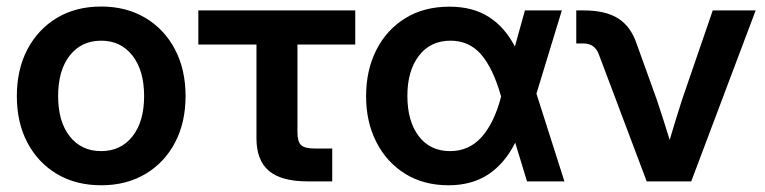

<svg xmlns="http://www.w3.org/2000/svg" viewBox="-20 -547 2307 579"><path d="M285.2 11.7Q209 11.7 151.9 -22.2Q94.7 -56.2 62.7 -116.7Q30.8 -177.2 30.8 -257.3Q30.8 -337.4 62.7 -398.2Q94.7 -459 151.9 -493.2Q209 -527.3 285.2 -527.3Q360.8 -527.3 418.2 -493.2Q475.6 -459 507.6 -398.2Q539.6 -337.4 539.6 -257.3Q539.6 -177.2 507.6 -116.7Q475.6 -56.2 418.2 -22.2Q360.8 11.7 285.2 11.7ZM285.2 -91.3Q344.2 -91.3 379.4 -135.7Q414.6 -180.2 414.6 -257.3Q414.6 -334.5 379.4 -379.4Q344.2 -424.3 285.2 -424.3Q225.6 -424.3 190.4 -379.6Q155.3 -335 155.3 -257.3Q155.3 -180.2 190.4 -135.7Q225.6 -91.3 285.2 -91.3Z M907.7 0Q828.6 0 791 -31.7Q753.4 -63.5 753.4 -129.9V-412.6H578.1V-515.6H1051.3V-412.6H877V-147.9Q877 -120.1 887.9 -109.6Q898.9 -99.1 929.2 -99.1H981.9V0Z M1332.5 11.7Q1257.8 11.7 1201.9 -22.9Q1146 -57.6 1115 -118.4Q1084 -179.2 1084 -256.8Q1084 -335.4 1115 -396.5Q1146 -457.5 1202.4 -492.2Q1258.8 -526.9 1335.4 -526.9Q1405.3 -526.9 1453.9 -496.1Q1502.4 -465.3 1532.7 -406.7L1563 -515.6H1674.3L1597.7 -264.6L1682.1 0H1569.3L1533.7 -116.7Q1502 -53.7 1452.4 -21Q1402.8 11.7 1332.5 11.7ZM1491.2 -255.9 1490.2 -259.3Q1466.3 -342.3 1430.4 -383.3Q1394.5 -424.3 1338.9 -424.3Q1277.8 -424.3 1243.2 -378.9Q1208.5 -333.5 1208.5 -257.8Q1208.5 -181.6 1242.7 -136.5Q1276.9 -91.3 1337.4 -91.3Q1394.5 -91.3 1432.6 -134Q1470.7 -176.8 1491.2 -255.9Z M1930.2 0 1785.2 -384.8Q1772.9 -416 1738.8 -416H1717.8V-515.6H1740.2Q1806.2 -515.6 1844.5 -491.2Q1882.8 -466.8 1900.4 -413.6L1960.4 -247.1Q1970.7 -216.3 1980.5 -185.8Q1990.2 -155.3 1999.5 -125Q2008.3 -155.3 2017.8 -185.8Q2027.3 -216.3 2037.1 -247.1L2129.4 -515.6H2258.8L2064.5 0Z"/></svg>

Font: Inter Display SemiBold
Style: Regular
Weight: 600
Designer: Rasmus Andersson
Foundry: rsms
Version: Version 4.001;git-9221beed3